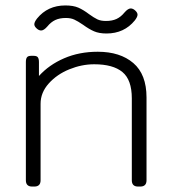

<svg xmlns="http://www.w3.org/2000/svg" viewBox="-20 -685 628 705"><path d="M285 -594Q266 -607 253 -613Q240 -619 222 -619Q199 -619 183 -611.5Q167 -604 154 -588Q141 -573 131 -573Q122 -573 113 -582Q106 -589 106 -596Q106 -604 116 -617Q155 -665 220 -665Q249 -665 267.5 -657Q286 -649 307 -633Q325 -620 337.5 -614Q350 -608 369 -608Q392 -608 408 -615.5Q424 -623 437 -639Q450 -654 460 -654Q469 -654 478 -645Q485 -638 485 -631Q485 -623 475 -610Q436 -562 371 -562Q344 -562 325.5 -570Q307 -578 285 -594ZM75 -23V-457Q75 -469 79 -474.5Q83 -480 94 -480H104Q115 -480 119 -474.5Q123 -469 123 -457V-406Q160 -447 215.5 -471Q271 -495 339 -495Q421 -495 469.5 -453.5Q518 -412 518 -327V-23Q518 0 495 0H487Q464 0 464 -23V-324Q464 -392 429.5 -420.5Q395 -449 326 -449Q280 -449 234.5 -430.5Q189 -412 159 -378.5Q129 -345 129 -304V-23Q129 0 106 0H98Q75 0 75 -23Z"/></svg>

Font: Mitr ExtraLight
Style: Regular
Weight: 250
Designer: Thanarat Vachiruckul
Foundry: Cadson Demak Co.,Ltd.
Version: Version 1.000